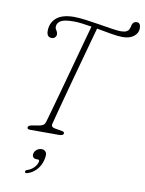

<svg xmlns="http://www.w3.org/2000/svg" viewBox="-105 -814 862 1144"><g transform="rotate(10 326.0 -242.0)"><path d="M237 -56Q233 -37.5 260 -33L301 -26Q319 -22.5 315 -11Q311 0 289 0H113Q94 0 96 -13Q97 -23.5 122 -28L159 -34Q176.5 -37 186 -43.2Q195.5 -49.5 200 -66Q205 -83 216.8 -125Q228.5 -167 244.5 -224.5Q260.5 -282 278 -346.2Q295.5 -410.5 312.5 -472.5Q329.5 -534.5 343.5 -586Q357.5 -637.5 366.5 -669Q336 -674 308 -677.5Q280 -681 258 -681Q199.5 -681 178.2 -667.2Q157 -653.5 157 -630Q157 -621 164.5 -610.2Q172 -599.5 172 -586Q172 -577 164.5 -569Q157 -561 144 -561Q114 -561 114 -599Q114 -648 149 -678Q184 -708 255 -708Q284.5 -708 325.8 -702.5Q367 -697 410 -690Q453 -683 488.8 -677.5Q524.5 -672 543 -672Q565 -672 576.5 -678Q588 -684 592.5 -693.5Q596.5 -702.5 597.8 -709Q599 -715.5 600 -719Q606 -742 628 -742Q652 -742 652 -709Q652 -679.5 627 -659.8Q602 -640 559 -640Q532 -640 489.8 -647.2Q447.5 -654.5 401.5 -663Q393 -632 378.5 -580Q364 -528 346.8 -465Q329.5 -402 311.8 -336.8Q294 -271.5 278.5 -213.5Q263 -155.5 252 -113.8Q241 -72 237 -56ZM181 166Q166 166 159.8 156.8Q153.5 147.5 157 134.5Q160.5 120 173.2 110.8Q186 101.5 201.5 101.5Q219 101.5 227.8 114.8Q236.5 128 228 162Q218.5 199 195 223.8Q171.5 248.5 142 257Q128.5 260.5 126.5 252Q125.5 242.5 138.5 238.5Q160.5 231.5 176.8 215Q193 198.5 197.5 180Q201.5 166 189 166Z"/></g></svg>

Font: Fraunces 9pt S100 Thin
Style: Italic
Weight: 100
Italic angle: -16°
Version: Version 1.000; ttfautohint (v1.8.3)